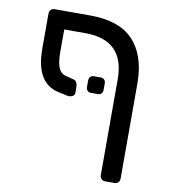

<svg xmlns="http://www.w3.org/2000/svg" viewBox="-79 -639 732 830"><g transform="rotate(10 287.0 -223.5)"><path d="M71 0ZM150 -391Q150 -350 159 -326Q168 -302 190 -296L228 -286Q236 -284 240.5 -275.5Q245 -267 245 -255V-230Q245 -220 235 -215Q225 -210 213 -212L172 -221Q71 -243 71 -394V-548Q71 -558 77.5 -564.5Q84 -571 94 -571H251Q377 -571 438.5 -507Q500 -443 502 -324V101Q502 111 495.5 117.5Q489 124 479 124H438Q428 124 421.5 117.5Q415 111 415 101V-320Q415 -492 243 -492H150ZM290 -264V-293Q290 -303 296 -309Q302 -315 312 -315H341Q351 -315 357 -309Q363 -303 363 -293V-264Q363 -254 357 -248Q351 -242 341 -242H312Q302 -242 296 -248Q290 -254 290 -264Z"/></g></svg>

Font: Hezaedrus
Style: Regular
Weight: 400
Designer: Hubert & Fischer
Foundry: Hubert & Fischer
Version: Version 1.10;September 3, 2019;FontCreator 11.5.0.2425 64-bi